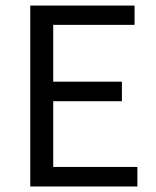

<svg xmlns="http://www.w3.org/2000/svg" viewBox="-20 -676 567 696"><path d="M89.8 0V-655.8H467.8V-585.9H172.9V-379.9H421.9V-309.1H172.9V-70.8H478V0Z"/></svg>

Font: Riemann
Style: Regular
Weight: 400
Designer: Paul D. Hunt
Foundry: Adobe Systems Incorporated
Version: Version 2.020;PS 2.0;hotconv 1.0.86;makeotf.lib2.5.63406